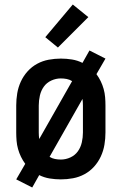

<svg xmlns="http://www.w3.org/2000/svg" viewBox="-20 -788 540 852"><path d="M123 44 52 8 92 -61Q81 -76 73 -92.5Q65 -109 60 -127Q55 -145 53.5 -163.5Q52 -182 52 -200V-320Q52 -347 56.5 -374Q61 -401 72.5 -426Q84 -451 102.5 -471.5Q121 -492 145 -505Q169 -518 196 -523Q223 -528 250 -528Q275 -528 299.5 -524Q324 -520 346 -509L377 -564L448 -528L408 -459Q419 -444 427 -427.5Q435 -411 440 -393Q445 -375 446.5 -356.5Q448 -338 448 -320V-200Q448 -173 443.5 -146Q439 -119 427.5 -94Q416 -69 397.5 -48.5Q379 -28 355 -15Q331 -2 304 3Q277 8 250 8Q225 8 200.5 4Q176 0 154 -11ZM154 -171 300 -428Q289 -435 276 -437.5Q263 -440 250 -440Q228 -440 207.5 -430.5Q187 -421 174.5 -403.5Q162 -386 157 -364Q152 -342 152 -320V-200Q152 -193 152.5 -185.5Q153 -178 154 -171ZM250 -80Q272 -80 292.5 -89.5Q313 -99 325.5 -116.5Q338 -134 343 -156Q348 -178 348 -200V-320Q348 -327 347.5 -334.5Q347 -342 346 -349L200 -92Q211 -85 224 -82.5Q237 -80 250 -80ZM237 -577 181 -623 303 -768 372 -712Z"/></svg>

Font: Iosevka Semibold
Style: Regular
Weight: 600
Monospace: yes
Designer: Belleve Invis
Foundry: Belleve Invis
Version: Version 33.2.3; ttfautohint (v1.8.4)